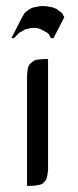

<svg xmlns="http://www.w3.org/2000/svg" viewBox="-20 -604 253 624"><path d="M17.1 -480 51.8 -547.9 60.1 -562 64.9 -565.9 77.1 -575.2 85.9 -579.1 95.2 -581.1 110.8 -584H128.9L146 -581.1L153.8 -579.1L163.1 -575.2L175.8 -565.9L181.2 -562L189 -547.9L153.8 -480H146L138.2 -493.2L132.8 -498L120.1 -504.9L110.8 -509.8L103 -512.2L95.2 -513.2H85.9L77.1 -512.2L60.1 -507.8L56.2 -504.9L43 -498L24.9 -480ZM67.9 0V-359.9L69.8 -377.9L71.8 -387.2L76.2 -395L85 -402.8L92.8 -408.2L102.1 -410.2L119.1 -412.1H136.2V-50.8L133.8 -34.2L131.8 -24.9L127.9 -17.1L119.1 -7.8L110.8 -3.9L102.1 -2L85 0Z"/></svg>

Font: Petahja
Style: Regular
Weight: 400
Designer: T. Christopher White
Version: Version 1.1